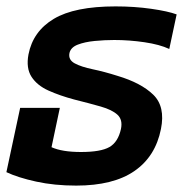

<svg xmlns="http://www.w3.org/2000/svg" viewBox="-23 -570 581 600"><path d="M215 10Q147 10 90 -2.5Q33 -15 -3 -32L40 -233H164L138 -110Q171 -95 230 -95Q292 -95 319 -110.5Q346 -126 355 -167Q361 -196 344 -211.5Q327 -227 292 -237Q257 -247 209 -259Q164 -271 128.5 -287Q93 -303 75.5 -330Q58 -357 66 -400Q80 -472 145 -511Q210 -550 338 -550Q397 -550 449.5 -542.5Q502 -535 529 -525L506 -417Q476 -431 428.5 -438Q381 -445 334 -445Q304 -445 273 -442Q242 -439 220 -430.5Q198 -422 194 -404Q190 -383 210.5 -372Q231 -361 267 -353.5Q303 -346 344 -333Q418 -311 456 -274Q494 -237 480 -167Q463 -81 397 -35.5Q331 10 215 10Z"/></svg>

Font: Kanit Medium
Style: Italic
Weight: 500
Italic angle: -12°
Designer: Katatrad Team
Foundry: CadsonDemak
Version: Version 2.000; ttfautohint (v1.8.3)